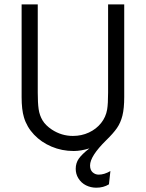

<svg xmlns="http://www.w3.org/2000/svg" viewBox="-20 -687 675 889"><path d="M154.8 -666.5V-258.3Q154.8 -210.4 158.9 -181.6Q163.1 -152.8 177 -129.6Q190.9 -106.4 220.2 -86.9Q265.1 -57.6 317.4 -57.6Q357.9 -57.6 391.8 -73.5Q425.8 -89.4 448 -117.2Q470.2 -145 476.1 -180.2Q480.5 -206.1 480.5 -258.3V-666.5H555.2V-237.8Q555.2 -185.1 546.9 -151.9Q538.6 -118.7 521.5 -94Q504.4 -69.3 471.2 -37.1Q397 36.1 397 79.1Q397 100.1 408.9 110.8Q420.9 121.6 437 121.6Q462.9 121.6 491.2 105L484.4 166.5Q459 182.1 425.8 182.1Q400.4 182.1 378.2 171.1Q356 160.2 342.3 137.7Q330.6 118.2 330.6 94.7Q330.6 67.9 345 47.4Q359.4 26.9 394 0Q354.5 12.2 321.3 12.2Q266.6 12.2 218.8 -8.1Q170.9 -28.3 137.5 -63.7Q104 -99.1 90.8 -144Q80.1 -179.2 80.1 -237.8V-666.5Z"/></svg>

Font: NMS Futura Pro Book
Style: Regular
Weight: 400
Designer: Blend3rman
Version: Version 0.1